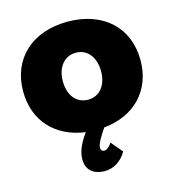

<svg xmlns="http://www.w3.org/2000/svg" viewBox="-113 -646 869 956"><g transform="rotate(-15 321.5 -167.5)"><path d="M624 -272C624 -441 505 -551 322 -551C139 -551 19 -441 19 -272C19 -121 116 -16 268 4C239 44 216 87 216 131C216 197 267 216 309 216C355 216 396 192 423 145L373 86C361 105 347 117 333 117C323 117 316 110 316 98C316 79 335 45 363 5C522 -10 624 -117 624 -272ZM223 -270C223 -342 262 -391 322 -391C381 -391 420 -342 420 -270C420 -197 381 -149 322 -149C262 -149 223 -197 223 -270Z"/></g></svg>

Font: Montserrat ExtraBold
Style: Regular
Weight: 800
Designer: Julieta Ulanovsky
Foundry: Julieta Ulanovsky
Version: Version 4.000